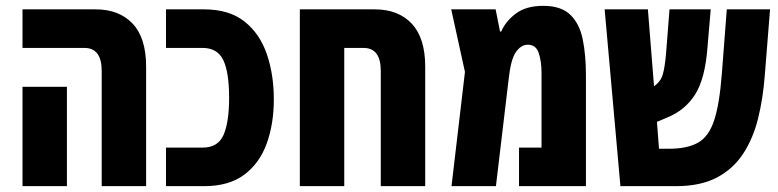

<svg xmlns="http://www.w3.org/2000/svg" viewBox="-20 -637 2662 657"><path d="M328 0V-394Q328 -473 269 -473H57V-605H307Q388 -605 434 -556Q480 -507 480 -409V0ZM57 0V-340H209V0Z M548 0V-132H674Q726 -132 745 -175.5Q764 -219 764 -302Q764 -390 744 -431.5Q724 -473 673 -473H548V-605H678Q764 -605 816.5 -563.5Q869 -522 893 -452Q917 -382 917 -297Q917 -213 892.5 -145.5Q868 -78 815.5 -39Q763 0 679 0Z M1262 -605Q1343 -605 1389 -556Q1435 -507 1435 -409V0H1283V-394Q1283 -473 1224 -473H1158V0H1006V-605Z M1839 -617Q1900 -617 1931.5 -586.5Q1963 -556 1974 -502.5Q1985 -449 1985 -379V0H1756V-132H1833V-388Q1833 -427 1823.5 -455.5Q1814 -484 1786 -484Q1763 -484 1745.5 -459Q1728 -434 1721 -370L1677 0H1525L1571 -391L1524 -605H1676L1691 -529H1695Q1710 -564 1745 -590.5Q1780 -617 1839 -617Z M2103 0 2049 -605H2197L2218 -342Q2241 -358 2248 -382.5Q2255 -407 2259 -452L2271 -605H2412L2401 -476Q2393 -368 2358.5 -313.5Q2324 -259 2261 -234L2228 -220L2235 -128H2269Q2331 -128 2368 -148.5Q2405 -169 2423.5 -224.5Q2442 -280 2450 -384L2467 -605H2615L2597 -379Q2591 -300 2574 -231.5Q2557 -163 2523 -111Q2489 -59 2433 -29.5Q2377 0 2293 0Z"/></svg>

Font: Noto Sans Hebrew ExtraCondensed ExtraBold
Style: Regular
Weight: 800
Width: 2
Designer: Monotype Design Team
Foundry: Monotype Imaging Inc.
Version: Version 2.004; ttfautohint (v1.8.4.7-5d5b)